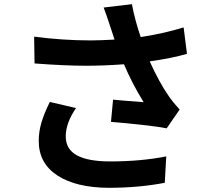

<svg xmlns="http://www.w3.org/2000/svg" viewBox="-20 -838 1040 917"><path d="M343 -322Q294 -250 294 -187Q294 -125 347.5 -96Q401 -67 506 -67Q652 -67 774 -91L767 35Q643 59 498 59Q343 58 254 0Q165 -58 165 -165Q165 -209 178 -253Q191 -297 218 -351ZM143 -663Q280 -645 412 -645Q455 -645 527 -649L507 -710L499 -734Q484 -779 475 -802L610 -818Q624 -743 652 -661Q758 -677 857 -707L873 -581Q803 -560 695 -545Q716 -498 740 -454Q764 -410 784 -382Q803 -353 838 -315L776 -225Q737 -233 660 -241.5Q583 -250 510 -256L520 -362Q539 -361 576 -357Q646 -351 666 -350Q611 -439 572 -531Q474 -524 392 -524Q288 -524 145 -535Z"/></svg>

Font: Sinter Bold
Style: Regular
Weight: 700
Foundry: Adobe & rsms
Version: Version 1.000